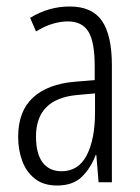

<svg xmlns="http://www.w3.org/2000/svg" viewBox="-20 -562 431 592"><path d="M195 -542Q264 -542 294.5 -497.5Q325 -453 325 -360V0H284L277 -84H275Q260 -44 232.5 -17Q205 10 156 10Q114 10 87.5 -11Q61 -32 48.5 -66Q36 -100 36 -140Q36 -219 81.5 -261Q127 -303 211 -310L272 -315V-358Q272 -433 252.5 -464.5Q233 -496 189 -496Q168 -496 143.5 -489Q119 -482 91 -465L73 -507Q130 -542 195 -542ZM217 -269Q91 -257 91 -141Q91 -88 111.5 -61Q132 -34 170 -34Q222 -34 247.5 -83.5Q273 -133 273 -216V-274Z"/></svg>

Font: Noto Sans Lao UI ExtCond Light
Style: Regular
Weight: 300
Width: 2
Designer: Monotype Design Team
Foundry: Monotype Imaging Inc.
Version: Version 2.000; ttfautohint (v1.8.4.7-5d5b)